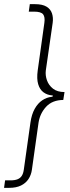

<svg xmlns="http://www.w3.org/2000/svg" viewBox="-54 -743 335 924"><path d="M-34.5 161 -29.5 125H-3.5Q17 125 30.2 119.8Q43.5 114.5 50.8 103.2Q58 92 60.5 74L92.5 -153Q98 -192.5 113 -219.2Q128 -246 149.2 -260.2Q170.5 -274.5 194.5 -277Q200 -278 200.8 -280.8Q201.5 -283.5 195.5 -284Q172.5 -286 155 -299Q137.5 -312 129.8 -337.8Q122 -363.5 127.5 -404L159.5 -633Q163.5 -661 153.5 -674Q143.5 -687 109.5 -687H84.5L89.5 -723H114.5Q150 -723 169.8 -711Q189.5 -699 196.2 -678.5Q203 -658 199.5 -633L166.5 -404Q163.5 -380.5 172 -356.5Q180.5 -332.5 201.2 -316.2Q222 -300 256.5 -300L250.5 -262Q198 -261.5 168.2 -229.5Q138.5 -197.5 131.5 -153L99.5 74Q96 99 83 118.8Q70 138.5 47 149.8Q24 161 -9.5 161Z"/></svg>

Font: Public Sans Thin
Style: Italic
Weight: 100
Italic angle: -8°
Designer: The Public Sans project authors (U.S. Web Design System). Libre Franklin designed by Pablo Impallari and Rodrigo Fuenzal
Version: Version 2.000